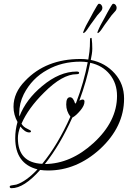

<svg xmlns="http://www.w3.org/2000/svg" viewBox="-20 -884 673 1009"><path d="M41 105Q31 105 31 97Q31 92 39.5 90.5Q48 89 66 86Q118 69 177 6Q60 -24 60 -158Q60 -201 72 -243Q51 -281 51 -323Q51 -397 112 -459Q221 -574 403 -574Q425 -574 444 -571Q447 -588 450 -612Q453 -636 453 -677Q453 -685 459 -685Q462 -685 462 -680Q465 -658 465 -628Q465 -615 462.5 -599Q460 -583 457 -569Q533 -554 583 -498Q632 -443 632 -366Q632 -218 506 -101Q382 12 233 12Q211 12 191 9Q106 105 41 105ZM202 -23Q243 -73 280 -135Q317 -197 350 -271Q328 -300 328 -335Q328 -373 348 -373Q365 -373 375 -339L380 -344Q401 -399 416 -452Q431 -505 441 -557Q422 -560 403 -560Q305 -560 229 -517Q148 -473 105 -389Q81 -341 81 -288Q81 -284 81 -280Q81 -276 82 -272Q117 -362 202 -432Q293 -508 383 -508Q396 -508 396 -501Q396 -494 382 -494Q308 -494 212 -398Q128 -315 93 -234Q102 -217 124 -207Q143 -198 143 -195Q143 -188 134 -188Q111 -188 87 -219Q74 -186 74 -158Q74 -29 202 -23ZM216 -22Q352 -23 472 -133Q595 -246 595 -380Q595 -446 557 -493Q519 -540 454 -554Q436 -461 397 -355Q408 -361 414 -361Q424 -361 424 -350Q424 -329 402 -303Q391 -290 380.5 -280.5Q370 -271 360 -266Q296 -123 216 -22ZM498 -712Q494 -708 492 -712Q491 -714 499 -732Q507 -750 514 -762Q519 -770 527.5 -786.5Q536 -803 546 -821Q556 -839 563.5 -851.5Q571 -864 574 -864Q583 -865 589 -856Q593 -850 593 -842.5Q593 -835 588 -828Q584 -823 577.5 -816Q571 -809 566 -803Q557 -790 549 -779.5Q541 -769 531 -755Q521 -739 512 -727Q503 -715 498 -712ZM423 -712Q419 -708 417 -712Q416 -714 424 -732Q432 -750 439 -762Q444 -770 452.5 -786.5Q461 -803 471 -821Q481 -839 488.5 -851.5Q496 -864 499 -864Q508 -865 514 -856Q518 -850 518 -842.5Q518 -835 513 -828Q509 -823 502.5 -816Q496 -809 491 -803Q482 -790 474 -779.5Q466 -769 456 -755Q446 -739 437 -727Q428 -715 423 -712Z"/></svg>

Font: Love Light
Style: Regular
Weight: 400
Designer: Robert E. Leuschke
Foundry: Robert E. Leuschke
Version: Version 1.010; ttfautohint (v1.8.3)